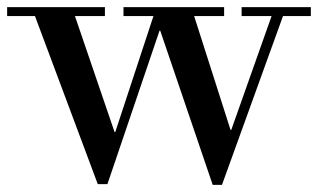

<svg xmlns="http://www.w3.org/2000/svg" viewBox="-29 -510 891 538"><path d="M-9 -465V-490H265V-465H181L292 -140H294L401 -465H317V-490H599V-465H515L617 -146H619L732 -465H648V-490H842V-465H764L593 8H567L420 -424H418L272 6H245L69 -465Z"/></svg>

Font: Bailleul Roman
Style: Roman
Weight: 400
Version: Version 1